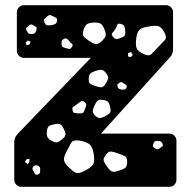

<svg xmlns="http://www.w3.org/2000/svg" viewBox="-20 -720 733 740"><path d="M62 0Q51 0 43 -8Q35 -16 35 -27V-171Q35 -185 40.5 -193.5Q46 -202 50 -206L330 -497H72Q61 -497 53 -505Q45 -513 45 -524V-673Q45 -684 53 -692Q61 -700 72 -700H620Q631 -700 639 -692Q647 -684 647 -673V-531Q647 -511 634 -498L369 -205H633Q644 -205 652 -197Q660 -189 660 -178V-27Q660 -16 652 -8Q644 0 633 0ZM183 -658Q176 -662 172 -662Q168 -662 162 -657Q155 -650 151 -646Q147 -642 152 -633Q156 -623 162 -622.5Q168 -622 178 -623Q188 -625 193 -627.5Q198 -630 200 -640Q201 -649 196 -651.5Q191 -654 183 -658ZM383 -606Q376 -624 367.5 -629Q359 -634 340 -633Q321 -632 313.5 -625.5Q306 -619 301 -601Q297 -585 303.5 -578Q310 -571 324 -562Q338 -553 346.5 -550.5Q355 -548 368 -558Q382 -570 386 -579Q390 -588 383 -606ZM463 -599Q462 -612 459.5 -618.5Q457 -625 445 -628Q434 -631 432 -623.5Q430 -616 424 -607Q418 -598 413 -593Q408 -588 414 -580Q422 -570 428.5 -569.5Q435 -569 446 -574Q457 -578 460.5 -583Q464 -588 463 -599ZM108 -623Q98 -629 92 -622Q86 -617 82.5 -614Q79 -611 82 -603Q86 -595 90 -591.5Q94 -588 103 -589Q113 -590 116 -594.5Q119 -599 121 -608Q122 -615 118 -617Q114 -619 108 -623ZM613 -596Q601 -618 587 -620Q573 -622 548 -617Q525 -613 516.5 -604Q508 -595 505 -571Q502 -547 506.5 -534.5Q511 -522 533 -512Q554 -502 563 -511Q572 -520 588 -537Q604 -554 614.5 -564.5Q625 -575 613 -596ZM246 -563Q241 -569 237.5 -571Q234 -573 228 -571Q216 -566 217 -553Q217 -545 219 -541.5Q221 -538 229 -536Q239 -533 245.5 -531.5Q252 -530 257 -539Q263 -547 257.5 -551Q252 -555 246 -563ZM98 -560 87 -564 79 -556 83 -545 94 -549ZM492 -508 485 -520 473 -514 474 -502 484 -500ZM389 -438Q379 -451 370 -451Q361 -451 346 -446Q332 -441 327 -435Q322 -429 322 -413Q322 -400 329 -396Q336 -392 349 -388Q362 -384 369.5 -383.5Q377 -383 385 -394Q394 -408 396.5 -416.5Q399 -425 389 -438ZM456 -399Q448 -406 442 -402Q436 -398 433.5 -395.5Q431 -393 433 -387Q435 -376 448 -375Q456 -374 460.5 -375Q465 -376 468 -384Q470 -390 466 -392.5Q462 -395 456 -399ZM405 -306Q402 -321 396.5 -327Q391 -333 376 -335Q362 -337 356 -331.5Q350 -326 344 -313Q338 -300 337.5 -292Q337 -284 347 -274Q358 -264 366 -265Q374 -266 387 -273Q400 -280 404 -286Q408 -292 405 -306ZM306 -327Q296 -334 290.5 -329Q285 -324 275 -317Q266 -311 261.5 -307.5Q257 -304 260 -294Q262 -285 268 -284.5Q274 -284 284 -283Q293 -283 297.5 -284Q302 -285 305 -293Q309 -305 312 -312Q315 -319 306 -327ZM225 -225Q219 -237 213 -240.5Q207 -244 194 -242Q179 -239 171.5 -236Q164 -233 161 -218Q159 -201 162.5 -192.5Q166 -184 181 -176Q196 -169 204 -172.5Q212 -176 224 -187Q234 -197 232.5 -204.5Q231 -212 225 -225ZM342 -121Q338 -151 327 -162Q316 -173 287 -178Q261 -182 254 -169Q247 -156 235 -133Q226 -115 226.5 -104.5Q227 -94 241 -79Q258 -62 269 -55.5Q280 -49 301 -59Q326 -71 336 -82.5Q346 -94 342 -121ZM607 -165Q603 -173 599 -175Q595 -177 586 -177Q578 -177 575 -173.5Q572 -170 570 -162Q568 -155 571.5 -153Q575 -151 580 -147Q588 -142 595 -148Q601 -153 605 -155Q609 -157 607 -165ZM434 -129Q418 -135 408 -136Q398 -137 388 -123Q377 -109 380 -100Q383 -91 394 -76Q403 -63 411 -59.5Q419 -56 434 -61Q452 -66 461 -71.5Q470 -77 470 -96Q470 -114 460.5 -118.5Q451 -123 434 -129ZM94 -108 82 -106 76 -96 87 -87 93 -97ZM125 -82Q115 -86 107 -76Q104 -72 105 -69Q106 -66 109 -60Q113 -54 115 -49.5Q117 -45 124 -47Q132 -49 133.5 -53.5Q135 -58 135 -66Q136 -78 125 -82Z"/></svg>

Font: Rubik Moonrocks
Style: Regular
Weight: 400
Designer: Hubert and Fischer, NaN
Foundry: Hubert and Fischer, NaN
Version: Version 2.200